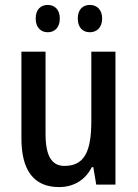

<svg xmlns="http://www.w3.org/2000/svg" viewBox="-20 -750 559 780"><path d="M125 -675C125 -638 146 -619 174 -619C202 -619 223 -638 223 -675C223 -711 202 -730 174 -730C146 -730 125 -712 125 -675ZM296 -675C296 -638 316 -619 345 -619C373 -619 395 -638 395 -675C395 -711 373 -730 345 -730C317 -730 296 -712 296 -675ZM449 -540H351V-259C351 -138 325 -76 242 -76C189 -76 165 -118 165 -207V-540H67V-188C67 -61 115 10 220 10C277 10 326 -17 353 -71H359L371 0H449Z"/></svg>

Font: Noto Sans Gurmukhi UI Condensed Medium
Style: Regular
Weight: 500
Width: 3
Designer: Jelle Bosma - Monotype Design Team
Foundry: Monotype Imaging Inc.
Version: Version 2.004